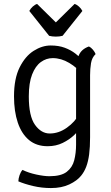

<svg xmlns="http://www.w3.org/2000/svg" viewBox="-20 -733 564 973"><path d="M464.5 -459Q446 -441.5 441.2 -412.8Q436.5 -384 436.5 -352V-38Q436.5 12.5 431.8 49Q427 85.5 417 111.8Q407 138 391 157.5Q370.5 183 331.5 201.5Q292.5 220 238 220Q192 220 148.2 209.8Q104.5 199.5 73 186Q73.5 171 79.2 154.5Q85 138 94 128Q124.5 143 164 151.5Q203.5 160 230.5 160Q289.5 160 318.2 137.8Q347 115.5 356.2 79Q365.5 42.5 365.5 0V-376Q365.5 -416 378.2 -449.8Q391 -483.5 430.5 -497.5Q442 -492 451.2 -480.8Q460.5 -469.5 464.5 -459ZM51 -244.5Q51 -334.5 79.5 -391.5Q108 -448.5 150.8 -475.5Q193.5 -502.5 237 -502.5Q277.5 -502.5 308.2 -491Q339 -479.5 362.5 -461.2Q386 -443 405 -422.5L397 -356Q372 -389.5 331 -414Q290 -438.5 247 -438.5Q214.5 -438.5 187 -418.5Q159.5 -398.5 142.8 -355.8Q126 -313 126 -244Q126 -144 157.5 -100.2Q189 -56.5 232 -56.5Q277.5 -56.5 318.8 -85.8Q360 -115 381.5 -155.5L393.5 -92Q381 -72.5 356.5 -49Q332 -25.5 297.8 -8.8Q263.5 8 221.5 8Q165 8 127.2 -23.2Q89.5 -54.5 70.2 -111.5Q51 -168.5 51 -244.5ZM229 -551.5 128.5 -677.5Q135 -690 146.2 -700Q157.5 -710 168 -713L263 -619.5L358 -713Q368.5 -710 379.8 -700Q391 -690 397.5 -677.5L297 -551.5Q290 -549.5 281 -548.5Q272 -547.5 263 -547.5Q254 -547.5 245 -548.5Q236 -549.5 229 -551.5Z"/></svg>

Font: Signika Light
Style: Regular
Weight: 300
Designer: Anna Giedry
Foundry: Anna Giedry
Version: Version 2.000